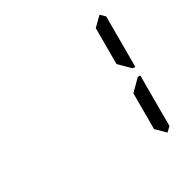

<svg xmlns="http://www.w3.org/2000/svg" viewBox="-185 -1099 1186 1199"><g transform="rotate(-30 408.0 -500.0)"><path d="M686 -925 717 -895V-531H699L686 -544L624 -605V-864ZM686 -456 699 -469H717V-105L686 -75L624 -136V-394Z"/></g></svg>

Font: DSEG7 Classic Mini
Style: Regular
Weight: 400
Designer: Keshikan(Twitter:@keshinomi_88pro)
Version: Version 0.46